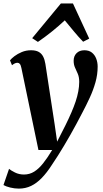

<svg xmlns="http://www.w3.org/2000/svg" viewBox="-55 -836 592 1104"><path d="M68 -445Q64.5 -462 59 -468.5Q53.5 -475 45.5 -475Q37.5 -475 30.2 -471.5Q23 -468 14 -461L2.5 -489Q10.5 -499.5 28.2 -513Q46 -526.5 70.5 -536.8Q95 -547 123.5 -547Q150.5 -547 167.2 -537.8Q184 -528.5 193 -511Q202 -493.5 206 -468.5Q212 -429.5 218.5 -386.5Q225 -343.5 232 -298.2Q239 -253 245.8 -208.5Q252.5 -164 259 -122.5L273.5 -21.5L322 -117Q340.5 -154.5 355 -188Q369.5 -221.5 379.8 -252Q390 -282.5 395.2 -310.8Q400.5 -339 400.5 -365Q400.5 -392.5 392.5 -411.2Q384.5 -430 376.5 -447Q368.5 -464 368.5 -487Q368.5 -513.5 385.2 -530.2Q402 -547 430 -547Q456.5 -547 473.2 -533.8Q490 -520.5 498.2 -499Q506.5 -477.5 506.5 -453Q506.5 -407.5 494 -363Q481.5 -318.5 461 -274Q440.5 -229.5 416 -183.5Q400.5 -153.5 383.8 -122.5Q367 -91.5 349.5 -60.5Q332 -29.5 314 0.5Q296 30.5 278.2 58.8Q260.5 87 243 112.5Q214.5 157 185.2 187.2Q156 217.5 123.8 233Q91.5 248.5 53.5 248.5Q28 248.5 3.2 242.2Q-21.5 236 -35 228L-3 135Q7.5 144 31 155.8Q54.5 167.5 83 167.5Q115 167.5 141.5 151Q168 134.5 193 103Q218 71.5 245 26.5H166ZM163 -595 130 -616.5 295 -816H364.5L458 -614L423 -596Q396.5 -623.5 370.2 -655.2Q344 -687 317.5 -719Q283.5 -687 244 -655.2Q204.5 -623.5 163 -595Z"/></svg>

Font: Merriweather 72pt
Style: Bold Italic
Weight: 700
Italic angle: -7.8°
Version: Version 2.101